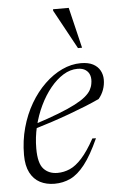

<svg xmlns="http://www.w3.org/2000/svg" viewBox="-51 -727 475 773"><g transform="rotate(-5 186.0 -340.0)"><path d="M270 -443Q240.5 -443 212.5 -425.8Q184.5 -408.5 160 -378.5Q135.5 -348.5 116.8 -309.5Q98 -270.5 87.5 -226.5Q77 -182.5 77 -137.5Q77 -78 98 -55.2Q119 -32.5 154 -32.5Q179.5 -32.5 203.8 -43Q228 -53.5 253 -81Q278 -108.5 305.5 -158.5L320 -158Q290 -91.5 261.5 -55Q233 -18.5 203 -4.2Q173 10 138.5 10Q105.5 10 80 -3.2Q54.5 -16.5 40 -44.5Q25.5 -72.5 25.5 -116Q25.5 -173.5 40 -226Q54.5 -278.5 80 -322Q105.5 -365.5 138.8 -397.5Q172 -429.5 209.5 -447Q247 -464.5 285 -464.5Q315.5 -464.5 334.5 -454.5Q353.5 -444.5 362.8 -427.5Q372 -410.5 372 -390.5Q372 -369.5 365 -350Q358 -330.5 344.5 -314.5Q320 -303 288.5 -290.2Q257 -277.5 221.5 -264.5Q186 -251.5 148.8 -239.2Q111.5 -227 75 -216L76 -234.5Q135.5 -253.5 177.2 -269.8Q219 -286 246.2 -300.2Q273.5 -314.5 289 -327.5Q304.5 -340.5 311.5 -353Q318.5 -365.5 320.5 -378.5Q324 -396.5 319.8 -411Q315.5 -425.5 303.2 -434.2Q291 -443 270 -443ZM296 -526H279.5L193 -684.5V-690.5H256.5Z"/></g></svg>

Font: Newsreader 36pt Light
Style: Italic
Weight: 300
Italic angle: -17°
Designer: Hugues Gentile
Foundry: Production Type
Version: Version 1.003